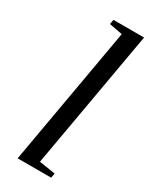

<svg xmlns="http://www.w3.org/2000/svg" viewBox="-182 -744 642 794"><g transform="rotate(30 138.5 -347.0)"><path d="M140 -34 217 -22 213 0H53L169 -660L106 -672L110 -694H256Z"/></g></svg>

Font: Libra Serif Modern
Style: Italic
Weight: 400
Italic angle: -12°
Designer: Stefan Peev, Context Ltd
Foundry: Stefan Peev, Context Ltd
Version: Version 1.000